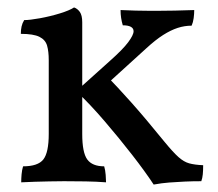

<svg xmlns="http://www.w3.org/2000/svg" viewBox="-20 -487 586 516"><path d="M37 3Q37 -7 38 -18.5Q39 -30 42 -40Q82 -40 96.5 -58.5Q111 -77 111 -127V-325Q111 -349 106.5 -364.5Q102 -380 86 -388Q70 -396 36 -396Q36 -407 38 -416Q40 -425 45 -433Q60 -433 87.5 -438Q115 -443 141 -451Q167 -459 179 -467Q188 -464 194.5 -455Q201 -446 201 -427V-127Q201 -77 214.5 -58.5Q228 -40 260 -40Q263 -30 264 -17Q265 -4 265 3Q239 1 210 0.5Q181 0 152 0Q133 0 112.5 0.5Q92 1 73 1.5Q54 2 37 3ZM393 9Q370 -26 335 -71Q300 -116 261 -161.5Q222 -207 185 -242L186 -243L275 -323Q310 -354 324.5 -373.5Q339 -393 339 -403Q339 -411 331.5 -415Q324 -419 310 -419Q307 -429 305.5 -439Q304 -449 304 -460Q326 -459 344.5 -458.5Q363 -458 379 -458Q395 -458 408 -458Q425 -458 450 -458.5Q475 -459 502 -460Q502 -450 500.5 -438.5Q499 -427 495 -418Q476 -418 457.5 -412Q439 -406 418.5 -393Q398 -380 373 -357L263 -257L261 -289Q296 -253 333 -211.5Q370 -170 422 -106Q445 -78 459.5 -65Q474 -52 488.5 -48Q503 -44 526 -43Q526 -29 525 -18.5Q524 -8 521 0Q497 0 476 1Q455 2 435 3.5Q415 5 393 9Z"/></svg>

Font: Vollkorn
Style: Regular
Weight: 400
Designer: Friedrich Althausen
Foundry: Friedrich Althausen
Version: Version 5.001